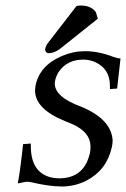

<svg xmlns="http://www.w3.org/2000/svg" viewBox="-20 -658 453 690"><path d="M413.1 -448.2 400.9 -339.8 375 -337.9Q375 -337.9 375 -350.1Q375 -411.1 321.3 -435.1Q300.8 -443.8 279.8 -443.8Q220.7 -443.8 190.9 -399.4Q181.6 -384.8 178.2 -369.1Q177.2 -364.3 176.8 -357.9Q177.2 -309.1 271 -274.9Q379.9 -230 384.8 -153.8Q384.8 -141.6 381.8 -128.9Q363.8 -47.4 291.5 -9.3Q250.5 11.7 204.1 12.2Q156.2 12.2 93.3 -2.9Q84 -4.9 79.1 -4.9Q71.8 -4.9 59.6 -2Q50.3 0.5 43.9 1Q52.7 -43.5 63 -140.1L90.8 -142.1V-132.8Q90.8 -40 161.1 -21Q176.3 -17.1 191.9 -17.1Q279.3 -17.1 301.3 -101.1Q302.2 -104.5 303.2 -106.9Q305.2 -116.7 305.2 -131.8Q305.2 -182.6 240.2 -211.9Q228 -217.3 212.9 -223.1Q107.4 -266.1 106 -331.1Q106 -337.9 107.9 -351.1Q122.6 -422.9 203.1 -457Q243.7 -474.1 285.2 -474.1Q334.5 -474.1 387.2 -453.6Q402.8 -447.8 412.1 -448.2ZM254.9 -636.2Q261.2 -638.2 271 -638.2Q308.6 -637.7 324.7 -613.8L331.5 -590.8L196.3 -482.9Q175.3 -467.3 155.8 -466.8Q145.5 -466.8 142.6 -477.1Q142.1 -479.5 142.1 -481Q144.5 -493.7 153.3 -504.9Z"/></svg>

Font: Linux Libertine Capitals O
Style: Bold Italic Samll Caps
Weight: 400
Italic angle: -12°
Designer: Philipp H. Poll
Foundry: Philipp H. Poll
Version: Version 5.0.4